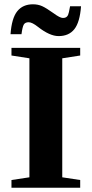

<svg xmlns="http://www.w3.org/2000/svg" viewBox="-20 -879 429 899"><path d="M271.5 -48.8 355.5 -36.1V0H33.7V-36.1L117.7 -48.8V-606L33.7 -619.1V-654.8H355.5V-619.1L271.5 -606ZM254.4 -710Q212.9 -710 158.2 -752.9Q130.4 -774.9 114.3 -774.9Q97.7 -774.9 91.3 -763.9Q85 -752.9 80.6 -718.8H29.3Q34.7 -793.9 60.8 -826.4Q86.9 -858.9 134.3 -858.9Q158.2 -858.9 177.5 -850.1Q196.8 -841.3 231 -816.9Q260.7 -794.9 274.4 -794.9Q283.7 -794.9 289.3 -798.1Q294.9 -801.3 298.6 -808.6Q302.2 -815.9 308.1 -849.6H359.4Q354 -775.4 328.4 -742.7Q302.7 -710 254.4 -710Z"/></svg>

Font: Liberation Serif
Style: Bold
Weight: 700
Designer: Steve Matteson
Foundry: Ascender Corporation
Version: Version 2.1.5